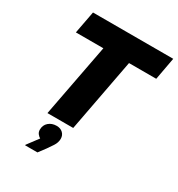

<svg xmlns="http://www.w3.org/2000/svg" viewBox="-223 -861 1163 1258"><g transform="rotate(30 358.0 -232.0)"><path d="M109 -720H716L685 -551H479L375 0H180L285 -551H77ZM222 168Q212 163 201.5 150Q191 137 191 119Q191 84 215 63Q239 42 275 42Q304 42 322 59Q340 76 340 103Q340 131 322 158.5Q304 186 291 204L252 256H159V252Z"/></g></svg>

Font: Kufam ExtraBold
Style: Italic
Weight: 800
Italic angle: -11°
Designer: Artur Schmal
Foundry: Original Type
Version: Version 1.301; ttfautohint (v1.8.3)